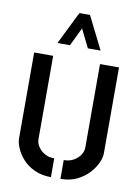

<svg xmlns="http://www.w3.org/2000/svg" viewBox="-86 -813 640 876"><g transform="rotate(10 234.5 -375.0)"><path d="M135 -603 210 -755H259L335 -603H276L234 -688L193 -603ZM256 5V-82Q283 -82 302.5 -93.5Q322 -105 332.5 -121.5Q343 -138 343 -155V-542H431V-144Q431 -125 420 -100Q409 -75 387 -51Q365 -27 332.5 -11Q300 5 256 5ZM212 5Q169 5 135.5 -10.5Q102 -26 81 -49.5Q60 -73 49 -98.5Q38 -124 38 -144V-542H126V-155Q126 -139 136.5 -122Q147 -105 166.5 -93.5Q186 -82 212 -82Z"/></g></svg>

Font: Stick No Bills Medium
Style: Regular
Weight: 500
Version: Version 2.000